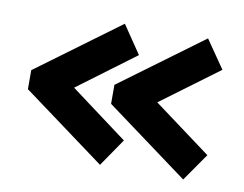

<svg xmlns="http://www.w3.org/2000/svg" viewBox="-58 -588 772 607"><g transform="rotate(10 328.5 -284.5)"><path d="M31 -254V-315L297 -511L358 -421L174 -284L358 -147L297 -58ZM298 -254V-315L564 -511L626 -421L441 -284L626 -147L564 -58Z"/></g></svg>

Font: Kanit SemiBold
Style: Regular
Weight: 600
Designer: Katatrad Team
Foundry: CadsonDemak
Version: Version 1.030